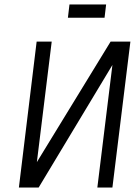

<svg xmlns="http://www.w3.org/2000/svg" viewBox="-20 -834 600 854"><path d="M152 0 480 -545 413 0H480L560 -649H472L144 -113L210 -649H143L64 0ZM445 -755 452 -814H289L282 -755Z"/></svg>

Font: Gamestation Condensed
Style: Italic
Weight: 400
Width: 3
Designer: Jonas Hecksher
Foundry: Jonas Hecksher, Playtypeª, e-types AS
Version: Version 1.003